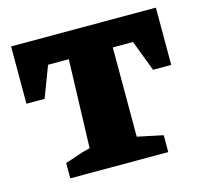

<svg xmlns="http://www.w3.org/2000/svg" viewBox="-84 -632 769 725"><g transform="rotate(-15 300.5 -269.5)"><path d="M584 -539V-315H513L467 -436H388V-87L488 -66V0H105V-60Q128 -67 153 -76Q178 -85 205 -91L216 -436H135L89 -315H18V-539Z"/></g></svg>

Font: Piazzolla SC ExtraBold
Style: Regular
Weight: 800
Designer: Juan Pablo del Peral
Foundry: Huerta Tipografica
Version: Version 1.330